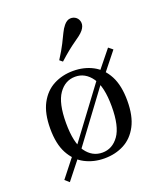

<svg xmlns="http://www.w3.org/2000/svg" viewBox="-134 -753 773 904"><g transform="rotate(-20 252.5 -301.0)"><path d="M148.4 -46.8 130.6 -63.7 354.8 -364.5 371.8 -347.6ZM59.7 60.5 38.7 41.9 121.8 -63.7 141.9 -43.5ZM380.6 -349.2 360.5 -368.5 445.2 -473.4 466.1 -456.5ZM252.4 11.3Q198.4 11.3 154.4 -11.7Q110.5 -34.7 84.7 -82.7Q58.9 -130.6 58.9 -207.3Q58.9 -283.9 84.7 -332.3Q110.5 -380.6 154.4 -403.6Q198.4 -426.6 252.4 -426.6Q307.3 -426.6 350.8 -403.6Q394.4 -380.6 419.8 -332.3Q445.2 -283.9 445.2 -207.3Q445.2 -131.5 419.8 -83.1Q394.4 -34.7 350.8 -11.7Q307.3 11.3 252.4 11.3ZM252.4 -17.7Q302.4 -17.7 334.7 -62.9Q366.9 -108.1 366.9 -207.3Q366.9 -306.5 334.7 -352Q302.4 -397.6 252.4 -397.6Q201.6 -397.6 169.8 -352Q137.9 -306.5 137.9 -207.3Q137.9 -107.3 169.8 -62.5Q201.6 -17.7 252.4 -17.7ZM223.4 -483.9 208.9 -496Q234.7 -536.3 248.4 -563.7Q262.1 -591.1 271.4 -610.5Q280.6 -629.8 291.9 -643.5Q307.3 -662.1 324.2 -663.3Q341.1 -664.5 354 -654Q366.1 -643.5 367.7 -626.6Q369.4 -609.7 354.8 -591.1Q346 -580.6 333.9 -571.4Q321.8 -562.1 306 -551.2Q290.3 -540.3 270.2 -524.2Q250 -508.1 223.4 -483.9Z"/></g></svg>

Font: Playfair 5pt SemiExpanded Light Light
Style: Regular
Weight: 300
Version: Version 2.203